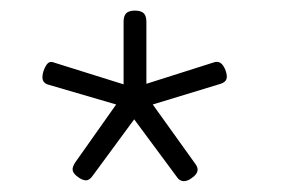

<svg xmlns="http://www.w3.org/2000/svg" viewBox="-20 -658 543 362"><path d="M234 -638Q246 -638 251 -633Q256 -628 256 -617V-500L382 -540Q390 -543 395.5 -539.5Q401 -536 405 -526Q409 -515 407 -509Q405 -503 396 -500L268 -461L349 -348Q354 -341 352 -334.5Q350 -328 341 -322Q333 -316 325.5 -316.5Q318 -317 313 -325L233 -433L155 -327Q149 -318 142 -318Q135 -318 126 -325Q118 -331 117 -337Q116 -343 122 -352L199 -461L69 -499Q62 -502 60.5 -508Q59 -514 62 -524Q66 -535 70.5 -539Q75 -543 82 -540L213 -499V-617Q213 -628 218 -633Q223 -638 234 -638Z"/></svg>

Font: Fredoka Light
Style: Regular
Weight: 300
Designer: Ben Nathan
Foundry: Milena B. Brandão, Ben Nathan
Version: Version 2.001